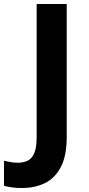

<svg xmlns="http://www.w3.org/2000/svg" viewBox="-94 -734 445 964"><path d="M14.6 210Q-14.4 210 -36.2 206.5Q-58 203 -74 199V73Q-58.2 77 -40.5 80Q-22.7 83 -3 83Q23 83 44.5 73Q66 63 78 35Q90 7 90 -45V-714H241V-46Q241 46 212.5 102.5Q184 159 133.2 184.5Q82.4 210 14.6 210Z"/></svg>

Font: Noto Sans Sundanese
Style: Regular
Weight: 400
Designer: Monotype Design Team (Regular), Sérgio L. Martins (other weights)
Foundry: Monotype Imaging Inc.
Version: Version 2.003